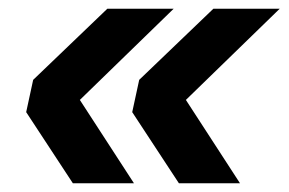

<svg xmlns="http://www.w3.org/2000/svg" viewBox="-20 -496 663 440"><path d="M378 -476H226L56 -313L40 -239L147 -76H287L163 -267ZM621 -476H469L299 -313L283 -239L390 -76H530L406 -267Z"/></svg>

Font: Geist SemiBold
Style: Italic
Weight: 600
Italic angle: -12°
Designer: Basement.studio, Andrés Briganti, Mateo Zaragoza
Foundry: Basement.studio, Vercel, Andrés Briganti, Guido Ferreyra, Mateo Zaragoza
Version: Version 1.500